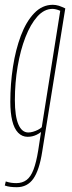

<svg xmlns="http://www.w3.org/2000/svg" viewBox="-27 -560 298 800"><path d="M-7 213 -3 196Q9 200 19.5 201.5Q30 203 41 203Q66 203 83.5 190Q101 177 112.5 147Q124 117 132 68L144 -10Q135 -3 125.5 1.5Q116 6 107 8Q98 10 88 10Q65 10 48.5 -7Q32 -24 24 -57Q16 -90 16 -136Q16 -210 27 -281.5Q38 -353 60 -411.5Q82 -470 115.5 -505Q149 -540 193 -540Q199 -540 205.5 -539Q212 -538 218.5 -536Q225 -534 231.5 -531Q238 -528 245 -525L149 71Q137 149 112 184.5Q87 220 43 220Q29 220 16.5 218.5Q4 217 -7 213ZM224 -515Q215 -519 206.5 -521Q198 -523 192 -523Q157 -523 128.5 -491Q100 -459 79 -405Q58 -351 46.5 -283Q35 -215 35 -143Q35 -76 49.5 -42Q64 -8 91 -8Q100 -8 110.5 -11Q121 -14 131 -19Q141 -24 147 -30Z"/></svg>

Font: Georama
Style: Italic
Weight: 400
Width: 2
Italic angle: -9°
Designer: Jean-Baptiste Levee
Foundry: Production Type
Version: Version 1.000